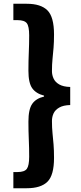

<svg xmlns="http://www.w3.org/2000/svg" viewBox="-20 -827 429 1020"><path d="M51 173V87H73Q110 87 122.5 70Q135 53 135 5Q135 -42 133 -86Q131 -130 131 -181Q131 -246 151 -275Q171 -304 214 -314V-319Q171 -330 151 -358.5Q131 -387 131 -451Q131 -504 133 -548.5Q135 -593 135 -639Q135 -687 122.5 -703.5Q110 -720 73 -720H51V-807H122Q197 -807 232 -772Q267 -737 267 -644Q267 -604 264.5 -573.5Q262 -543 259 -514Q256 -485 256 -449Q256 -429 264.5 -410Q273 -391 294.5 -378.5Q316 -366 353 -365V-269Q316 -268 294.5 -255.5Q273 -243 264.5 -224.5Q256 -206 256 -184Q256 -148 259 -119Q262 -90 264.5 -59.5Q267 -29 267 12Q267 104 232 138.5Q197 173 122 173Z"/></svg>

Font: Noto Sans KR Thin ExtraBold
Style: Regular
Weight: 800
Version: Version 2.004-H2;hotconv 1.0.118;makeotfexe 2.5.65603